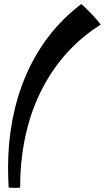

<svg xmlns="http://www.w3.org/2000/svg" viewBox="-20 -801 520 953"><path d="M480 -679C452 -715 419 -750 384 -781C133 -593 20 -290 20 30C20 58 21 102 23 130C46 131 60 133 80 130C80 -306 285 -558 480 -679Z"/></svg>

Font: Yesteryear
Style: Regular
Weight: 400
Designer: Astigmatic (AOETI)
Foundry: Astigmatic (AOETI)
Version: Version 1.000